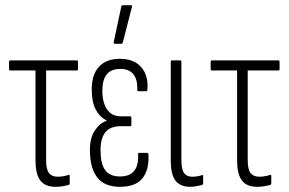

<svg xmlns="http://www.w3.org/2000/svg" viewBox="-20 -715 1114 741"><path d="M194 6Q167 6 150 -5Q133 -16 125 -38.5Q117 -61 117 -98V-443H20Q15 -443 15 -449V-476Q15 -482 20 -482H276Q281 -482 281 -476V-449Q281 -443 276 -443H158V-98Q158 -61 169 -47Q180 -33 203 -33Q214 -33 225 -35Q236 -37 245 -40Q249 -42 249 -35V-7Q249 -3 245 -1Q237 1 223.5 3.5Q210 6 194 6Z M443 6Q383 6 355 -30.5Q327 -67 327 -136Q327 -183 346 -211.5Q365 -240 392 -249V-250Q365 -263 349.5 -292Q334 -321 334 -370Q334 -427 362 -457.5Q390 -488 443 -488Q497 -488 525 -456Q553 -424 549 -370Q549 -363 544 -363H514Q509 -363 510 -369Q512 -449 444 -449Q409 -449 392 -428Q375 -407 375 -365Q375 -320 393 -293Q411 -266 447 -266H482Q487 -266 487 -260V-234Q487 -228 482 -228H446Q406 -228 387 -205Q368 -182 368 -135Q368 -84 385.5 -59Q403 -34 443 -34Q480 -34 497.5 -55Q515 -76 513 -120Q512 -125 518 -125H547Q552 -125 553 -119Q556 -59 529.5 -26.5Q503 6 443 6ZM423 -546Q418 -546 419 -553L448 -689Q449 -695 455 -695H485Q492 -695 489 -688L454 -551Q452 -546 448 -546Z M714 6Q688 6 671 -5Q654 -16 646.5 -38.5Q639 -61 639 -98V-476Q639 -482 643 -482H675Q680 -482 680 -476V-98Q680 -61 690.5 -47Q701 -33 721 -33Q732 -33 741.5 -34.5Q751 -36 759 -39Q764 -41 764 -35V-7Q764 -3 760 -1Q751 1 739 3.5Q727 6 714 6Z M972 6Q945 6 928 -5Q911 -16 903 -38.5Q895 -61 895 -98V-443H798Q793 -443 793 -449V-476Q793 -482 798 -482H1054Q1059 -482 1059 -476V-449Q1059 -443 1054 -443H936V-98Q936 -61 947 -47Q958 -33 981 -33Q992 -33 1003 -35Q1014 -37 1023 -40Q1027 -42 1027 -35V-7Q1027 -3 1023 -1Q1015 1 1001.5 3.5Q988 6 972 6Z"/></svg>

Font: Sofia Sans Extra Condensed Light
Style: Regular
Weight: 300
Designer: Botio Nikoltchev, Ani Petrova
Foundry: lettersoup
Version: Version 4.101